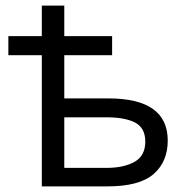

<svg xmlns="http://www.w3.org/2000/svg" viewBox="-20 -664 672 684"><path d="M209 -644V-535.2H379.4V-467.3H209V-313.5H365.7Q577.6 -313.5 577.6 -163.1Q577.6 -87.9 527.1 -43.9Q476.6 0 362.8 0H128.9V-467.3H9.8V-535.2H128.9V-644ZM358.4 -246.1H209V-65.9H358.9Q421.4 -65.9 459.5 -87.6Q497.6 -109.4 497.6 -159.2Q497.6 -208 461.7 -227.1Q425.8 -246.1 358.4 -246.1Z"/></svg>

Font: Open Sans
Style: Regular
Weight: 400
Designer: Monotype Design Team
Foundry: Monotype Imaging Inc.
Version: Version 3.000; ttfautohint (v1.8.4)